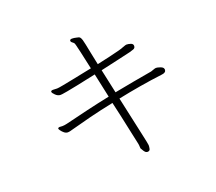

<svg xmlns="http://www.w3.org/2000/svg" viewBox="-127 -886 1254 1116"><g transform="rotate(-20 500.0 -328.5)"><path d="M743 -549Q743 -536 730 -531.5Q717 -527 706 -524Q682 -518 630 -506.5Q578 -495 517 -481L549 -333Q607 -344 666 -355Q725 -366 785 -376Q793 -378 801 -381.5Q809 -385 818 -386Q827 -386 844 -380Q861 -374 863 -364Q863 -363 863.5 -362Q864 -361 864 -359Q864 -341 839 -338Q766 -329 695.5 -317Q625 -305 558 -291Q578 -200 590.5 -142Q603 -84 610.5 -50.5Q618 -17 621 -1.5Q624 14 624.5 18.5Q625 23 625 24Q625 31 622.5 43.5Q620 56 606 56Q597 56 590.5 48.5Q584 41 580 33Q576 25 574 23Q573 20 573 11.5Q573 3 571 -7Q562 -49 555.5 -78.5Q549 -108 543.5 -134.5Q538 -161 530.5 -195Q523 -229 511 -281Q432 -265 362.5 -247.5Q293 -230 239 -215Q220 -209 210 -209Q198 -209 187.5 -217.5Q177 -226 170.5 -235.5Q164 -245 164 -247Q164 -252 167 -253Q173 -255 174 -255Q178 -255 182 -254.5Q186 -254 192 -254Q204 -254 221 -258Q290 -275 360 -291.5Q430 -308 503 -323L471 -472Q397 -456 353 -447Q309 -438 286.5 -434Q264 -430 255.5 -429Q247 -428 244 -428Q228 -428 213.5 -442Q199 -456 199 -463Q199 -467 201 -468Q204 -471 212 -471Q217 -471 223.5 -470.5Q230 -470 238 -470Q246 -470 275 -475.5Q304 -481 341.5 -488.5Q379 -496 412.5 -503Q446 -510 462 -513Q446 -587 438 -622.5Q430 -658 426.5 -670.5Q423 -683 420 -685Q414 -691 409 -694Q404 -697 404 -704V-705Q405 -713 418 -713Q424 -713 431 -712Q438 -711 446 -709Q460 -707 465 -701.5Q470 -696 474 -683Q476 -678 481 -653.5Q486 -629 493 -594Q500 -559 508 -522Q550 -531 586.5 -539.5Q623 -548 647.5 -554.5Q672 -561 677 -564Q691 -569 695.5 -570.5Q700 -572 703 -572Q715 -572 728.5 -567.5Q742 -563 743 -552Z"/></g></svg>

Font: Moon Stars Kai HW Light
Style: Regular
Weight: 300
Designer: GuiWonder
Version: Version 1.101